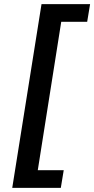

<svg xmlns="http://www.w3.org/2000/svg" viewBox="-20 -725 454 925"><path d="M39 180 180 -705H414L400 -620H275L162 95H287L273 180Z"/></svg>

Font: Nunito Sans 7pt SemiBold
Style: Italic
Weight: 600
Italic angle: -9°
Designer: Vernon Adams
Foundry: Vernon Adams
Version: Version 3.101;gftools[0.9.27]